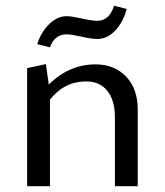

<svg xmlns="http://www.w3.org/2000/svg" viewBox="-20 -645 571 665"><path d="M211 -526Q169 -526 153 -481L109 -492Q122 -534 150.5 -561.5Q179 -589 211 -589Q227 -589 263 -581Q299 -573 317 -573Q359 -573 375 -625L419 -614Q406 -567 378.5 -538.5Q351 -510 317 -510Q297 -510 262 -518Q227 -526 211 -526ZM311 -422Q376 -422 416.5 -380Q457 -338 457 -266V0H378V-239Q378 -297 352 -330Q326 -363 278 -363Q203 -363 153 -300V0H74V-409L139 -423L149 -352Q219 -422 311 -422Z"/></svg>

Font: EauTestText Medium
Style: Regular
Weight: 500
Designer: Christian Thalmann (Catharsis Fonts)
Version: Version 0.001;PS 000.001;hotconv 1.0.88;makeotf.lib2.5.64775